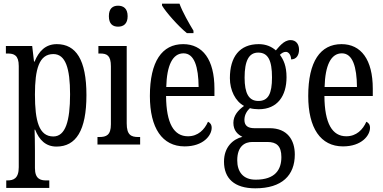

<svg xmlns="http://www.w3.org/2000/svg" viewBox="-20 -786 2085 1044"><path d="M14 236H248V195H231C200 195 170 187 170 128V33C170 -13 169 -52 168 -81H171C193 -25 229 11 287 11C393 11 450 -76 450 -269C450 -461 393 -546 289 -546C227 -546 191 -507 168 -451H165L155 -536H12V-495H22C56 -495 82 -486 82 -427V123C82 186 52 195 20 195H14ZM270 -44C192 -44 170 -128 170 -272C170 -409 192 -492 270 -492C336 -492 361 -416 361 -273C361 -128 336 -44 270 -44Z M622 -641C651 -641 674 -656 674 -698C674 -740 651 -755 622 -755C593 -755 572 -740 572 -698C572 -656 593 -641 622 -641ZM510 0H742V-41H732C693 -41 669 -52 669 -115V-536H515V-495H525C562 -495 583 -484 583 -425V-110C583 -51 558 -41 520 -41H510Z M996 -606H1032V-619C1009 -657 972 -721 956 -766H861V-756C881 -721 951 -642 996 -606ZM984 10C1086 10 1131 -50 1131 -91C1131 -109 1122 -119 1111 -124C1092 -81 1057 -45 1002 -45C926 -45 884 -114 883 -264H1146V-304C1146 -462 1082 -546 976 -546C861 -546 795 -452 795 -264C795 -90 862 10 984 10ZM1060 -313H884C887 -430 918 -496 978 -496C1037 -496 1059 -422 1060 -313Z M1368 238C1514 238 1583 167 1583 54C1583 -23 1544 -89 1446 -89H1363C1330 -89 1309 -101 1309 -134C1309 -164 1325 -185 1339 -198C1350 -194 1374 -192 1387 -192C1489 -192 1538 -265 1538 -366C1538 -427 1522 -461 1502 -488C1512 -497 1521 -504 1535 -504C1550 -504 1563 -485 1563 -463C1593 -463 1606 -488 1606 -516C1606 -544 1591 -568 1560 -568C1522 -568 1495 -528 1480 -512C1457 -532 1427 -546 1387 -546C1282 -546 1230 -476 1230 -361C1230 -295 1260 -235 1307 -210C1275 -187 1249 -158 1249 -118C1249 -75 1274 -54 1298 -42C1246 -29 1198 14 1198 93C1198 184 1254 238 1368 238ZM1385 -237C1333 -237 1310 -278 1310 -364C1310 -455 1333 -500 1384 -500C1438 -500 1459 -457 1459 -365C1459 -277 1439 -237 1385 -237ZM1370 191C1300 191 1270 146 1270 86C1270 8 1312 -14 1352 -14H1434C1483 -14 1510 7 1510 68C1510 136 1477 191 1370 191Z M1845 10C1947 10 1992 -50 1992 -91C1992 -109 1983 -119 1972 -124C1953 -81 1918 -45 1863 -45C1787 -45 1745 -114 1744 -264H2007V-304C2007 -462 1943 -546 1837 -546C1722 -546 1656 -452 1656 -264C1656 -90 1723 10 1845 10ZM1921 -313H1745C1748 -430 1779 -496 1839 -496C1898 -496 1920 -422 1921 -313Z"/></svg>

Font: Noto Serif Armenian ExtraCondensed
Style: Regular
Weight: 400
Width: 2
Designer: Monotype Design Team
Foundry: Monotype Imaging Inc.
Version: Version 2.008